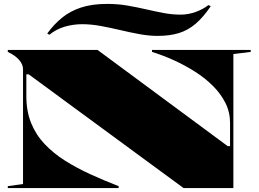

<svg xmlns="http://www.w3.org/2000/svg" viewBox="-20 -964 1325 984"><path d="M20 0V-10L98 -21V-609Q98 -634 78 -657Q58 -680 20 -698V-708H480L1147 -215H1159V-335Q1159 -389 1135.5 -436Q1112 -483 1071.5 -523.5Q1031 -564 979 -597Q927 -630 870.5 -655.5Q814 -681 759 -698V-708H1265V-698L1176 -687V0H921L127 -583H115V-471Q115 -394 139.5 -333.5Q164 -273 209 -225.5Q254 -178 313.5 -140.5Q373 -103 443 -71Q513 -39 588 -10V0ZM788 -780Q744 -780 695 -789Q646 -798 595.5 -810Q545 -822 495.5 -831Q446 -840 401 -840Q356 -840 312.5 -827.5Q269 -815 233 -786L222 -792Q255 -838 297 -872.5Q339 -907 395.5 -925.5Q452 -944 529 -944Q584 -944 633 -935.5Q682 -927 727.5 -916.5Q773 -906 817.5 -897.5Q862 -889 906 -889Q945 -889 983.5 -903Q1022 -917 1048 -938L1060 -932Q1022 -876 983 -842.5Q944 -809 897 -794.5Q850 -780 788 -780Z"/></svg>

Font: Kalnia Expanded SemiBold
Style: Regular
Weight: 600
Width: 7
Designer: Frida Medrano
Foundry: Frida Medrano
Version: Version 1.105